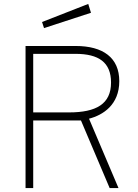

<svg xmlns="http://www.w3.org/2000/svg" viewBox="-20 -957 704 977"><path d="M429 -937 194 -845 204 -814 443 -892ZM583 0 433 -353C503 -371 587 -423 587 -544C587 -663 505 -723 365 -723H110V0H149V-344H392L538 0ZM331 -385H149V-683H364C482 -683 545 -640 545 -537C545 -428 470 -385 331 -385Z"/></svg>

Font: United Sans Thin
Style: Regular
Weight: 100
Designer: Pablo Impallari, Rodrigo Fuenzalida (Modified by Dan O. Williams)
Version: Version 1.000;PS 001.000;hotconv 1.0.88;makeotf.lib2.5.64775